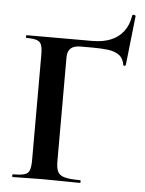

<svg xmlns="http://www.w3.org/2000/svg" viewBox="-54 -798 638 842"><g transform="rotate(5 265.5 -377.5)"><path d="M34 0Q31 0 31 -6Q31 -12 34 -12Q68 -12 84.5 -17Q101 -22 106.5 -37Q112 -52 112 -81V-544Q112 -573 107 -587.5Q102 -602 87 -607.5Q72 -613 41 -613Q38 -613 38 -619Q38 -625 41 -625H329Q376 -625 410.5 -639Q445 -653 466.5 -681.5Q488 -710 494 -751Q495 -756 502.5 -754.5Q510 -753 509 -749L485 -532Q485 -530 480 -529Q475 -528 474 -532Q469 -562 449.5 -575.5Q430 -589 400.5 -592.5Q371 -596 335 -596H281Q251 -596 237 -583Q223 -570 223 -543V-85Q223 -55 231 -39.5Q239 -24 262 -18Q285 -12 330 -12Q332 -12 332 -6Q332 0 330 0Q296 0 256.5 -1Q217 -2 164 -2Q128 -2 94 -1Q60 0 34 0Z"/></g></svg>

Font: Cormorant Light
Style: Regular
Weight: 300
Designer: Christian Thalmann (Catharsis Fonts)
Foundry: Catharsis Fonts
Version: Version 4.000